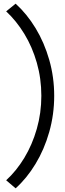

<svg xmlns="http://www.w3.org/2000/svg" viewBox="-20 -858 357 1050"><path d="M206.1 -334Q206.1 -428.2 181.4 -514.6Q156.7 -601.1 113.3 -672.4Q69.8 -743.7 13.7 -795.9L65.4 -837.9Q127 -782.2 174.6 -703.9Q222.2 -625.5 249.3 -530.8Q276.4 -436 276.4 -334Q276.4 -231.9 249.3 -136.2Q222.2 -40.5 174.3 38.3Q126.5 117.2 65.4 171.9L13.7 127.9Q69.3 77.1 112.8 5.6Q156.2 -65.9 181.2 -153.1Q206.1 -240.2 206.1 -334Z"/></svg>

Font: Reddit Sans Chocolate
Style: Regular
Weight: 400
Designer: Stephen Hutchings
Foundry: Reddit
Version: Version 1.013